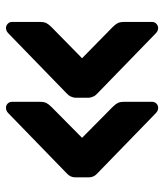

<svg xmlns="http://www.w3.org/2000/svg" viewBox="28 -660 564 661"><g transform="rotate(-90 310.5 -329.0)"><path d="M544 -67Q542 -67 537 -68.5Q532 -70 527 -75L321 -275Q313 -282 309.5 -289.5Q306 -297 305 -305V-353Q306 -361 309.5 -368.5Q313 -376 321 -383L527 -583Q532 -588 537 -589.5Q542 -591 544 -591Q553 -591 559.5 -585Q566 -579 566 -570V-475Q566 -460 562 -452Q558 -444 548 -434L441 -329L548 -224Q558 -214 562 -206Q566 -198 566 -183V-88Q566 -79 559.5 -73Q553 -67 544 -67ZM270 -67Q267 -67 262 -68.5Q257 -70 252 -75L46 -275Q38 -282 34.5 -289.5Q31 -297 31 -305V-353Q31 -361 34.5 -368.5Q38 -376 46 -383L252 -583Q257 -588 262 -589.5Q267 -591 270 -591Q279 -591 285 -585Q291 -579 291 -570V-475Q291 -460 287 -452Q283 -444 273 -434L167 -329L273 -224Q283 -214 287 -206Q291 -198 291 -183V-88Q291 -79 285 -73Q279 -67 270 -67Z"/></g></svg>

Font: Rubik
Style: Bold
Weight: 700
Designer: Hubert and Fischer
Foundry: Hubert and Fischer
Version: Version 2.300;gftools[0.9.30]